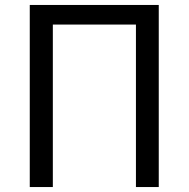

<svg xmlns="http://www.w3.org/2000/svg" viewBox="-20 -754 760 774"><path d="M100 0H193V-655H528V0H620V-734H100Z"/></svg>

Font: Noto Sans JP
Style: Regular
Weight: 400
Designer: Ryoko NISHIZUKA  (kana, bopomofo & ideographs); Paul D. Hunt (Latin, Greek & Cyrillic); Sandoll Communications , Soo-you
Foundry: Adobe
Version: Version 2.002;hotconv 1.0.116;makeotfexe 2.5.65601